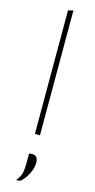

<svg xmlns="http://www.w3.org/2000/svg" viewBox="-153 -777 545 1097"><g transform="rotate(15 120.0 -228.5)"><path d="M105 0Q105 -56.5 105 -108.5Q105 -160.5 105 -221V-494Q105 -558 105 -617.5Q105 -677 105 -731L135 -739Q135 -677.5 135 -617.8Q135 -558 135 -494V-221Q135 -160.5 135 -108.5Q135 -56.5 135 0ZM69 282Q91.5 255.5 96.8 231.2Q102 207 102 165Q102 153 102 140.5Q102 128 102 116L123 115Q139.5 115.5 147.2 127Q155 138.5 155 156Q155 177.5 147 201Q139 224.5 124.8 245.5Q110.5 266.5 92 281Z"/></g></svg>

Font: Commissioner Thin
Style: Regular
Weight: 100
Designer: Kostas Bartsokas
Foundry: Kostas Bartsokas
Version: Version 1.001;gftools[0.9.23]